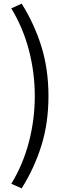

<svg xmlns="http://www.w3.org/2000/svg" viewBox="-20 -838 378 1054"><path d="M99 196 42 171Q107 64 139 -59.5Q171 -183 171 -311Q171 -438 139 -561.5Q107 -685 42 -792L99 -818Q169 -706 207.5 -582Q246 -458 246 -311Q246 -163 207.5 -39.5Q169 84 99 196Z"/></svg>

Font: Noto Sans HK
Style: Regular
Weight: 400
Designer: Ryoko NISHIZUKA 西塚涼子 (kana, bopomofo & ideographs); Paul D. Hunt (Latin, Greek & Cyrillic); Sandoll Communications 산돌커뮤니
Foundry: Adobe
Version: Version 2.004-H2;hotconv 1.0.118;makeotfexe 2.5.65603